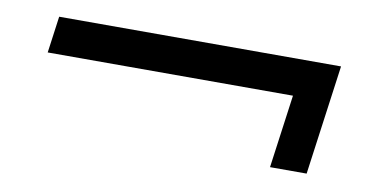

<svg xmlns="http://www.w3.org/2000/svg" viewBox="-37 -438 737 377"><g transform="rotate(10 331.5 -249.5)"><path d="M56 -359 46 -286H535L515 -140H588L618 -359Z"/></g></svg>

Font: Cantarell
Style: Oblique
Weight: 400
Italic angle: -8°
Designer: Dave Crossland
Version: Version 0.024